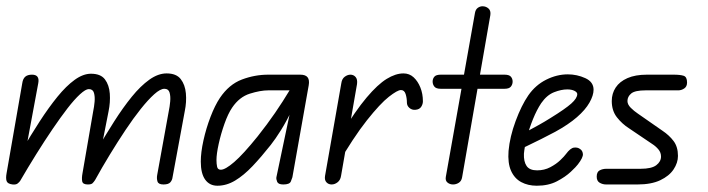

<svg xmlns="http://www.w3.org/2000/svg" viewBox="-28 -588 2256 612"><path d="M12 0Q-4 -2 -7 -11Q-10 -20 -7 -36L43 -323Q45 -337 52.5 -343.5Q60 -350 74 -350Q99 -350 94 -323L36 -11Q33 -7 28 -3Q23 1 12 0ZM252 0Q236 0 234 -10Q232 -20 235 -36L269 -233Q272 -247 273.5 -263.5Q275 -280 271.5 -292Q268 -304 255 -304Q245 -304 227 -287.5Q209 -271 187 -242.5Q165 -214 139.5 -176.5Q114 -139 87.5 -96.5Q61 -54 36 -11L42 -109Q70 -157 98.5 -201Q127 -245 155 -279.5Q183 -314 210 -333.5Q237 -353 262 -353Q293 -353 306.5 -335Q320 -317 322 -289.5Q324 -262 318 -233L275 -14Q271 -8 267 -4Q263 0 252 0ZM493 0Q477 0 474 -9.5Q471 -19 473 -30L510 -234Q513 -248 514.5 -264.5Q516 -281 512.5 -293Q509 -305 496 -305Q483 -305 463.5 -287.5Q444 -270 420.5 -240.5Q397 -211 372 -173.5Q347 -136 322 -95Q297 -54 275 -14L280 -109Q308 -157 336 -201Q364 -245 392 -279.5Q420 -314 448 -334Q476 -354 503 -354Q534 -354 548 -336Q562 -318 564.5 -290.5Q567 -263 561 -234L522 -23Q521 -14 515 -7Q509 0 493 0Z M665 4Q640 4 626 -15.5Q612 -35 612 -73Q612 -102 620.5 -140.5Q629 -179 643 -215.5Q657 -252 673 -276Q702 -319 743 -334.5Q784 -350 827 -350H915V-300H827Q802 -300 768.5 -289.5Q735 -279 712 -245Q699 -226 687.5 -193.5Q676 -161 669 -129Q662 -97 662 -78Q662 -66 664 -56.5Q666 -47 676 -47Q690 -47 718.5 -71.5Q747 -96 793 -153Q824 -192 849 -228.5Q874 -265 895 -300H926Q917 -268 901 -234.5Q885 -201 867.5 -173Q850 -145 835 -126Q805 -88 777 -58.5Q749 -29 721.5 -12.5Q694 4 665 4ZM875 0Q859 0 855.5 -8.5Q852 -17 853 -23L895 -223V-350H929Q946 -350 952.5 -341.5Q959 -333 956 -316L904 -23Q903 -19 899 -9.5Q895 0 875 0Z M1296 -238Q1285 -237 1277 -244Q1269 -251 1269 -261Q1269 -275 1265 -288Q1261 -301 1250 -301Q1239 -301 1211.5 -279.5Q1184 -258 1141.5 -204.5Q1099 -151 1043 -55L1060 -161Q1105 -235 1140.5 -277Q1176 -319 1204.5 -336.5Q1233 -354 1258 -354Q1277 -354 1290.5 -341.5Q1304 -329 1312 -309Q1320 -289 1320 -265Q1320 -256 1314.5 -247.5Q1309 -239 1296 -238ZM1029 0Q1019 0 1012.5 -7Q1006 -14 1008 -27L1060 -323Q1062 -337 1071 -343.5Q1080 -350 1089 -350Q1099 -350 1105.5 -342.5Q1112 -335 1110 -320L1059 -27Q1057 -14 1048 -7Q1039 0 1029 0Z M1416 0Q1406 0 1398.5 -6Q1391 -12 1393 -24L1486 -547Q1488 -558 1495 -563Q1502 -568 1510 -568Q1521 -568 1529 -561Q1537 -554 1535 -540L1445 -23Q1443 -11 1434.5 -5.5Q1426 0 1416 0ZM1351 -328Q1351 -337 1356.5 -343.5Q1362 -350 1377 -350H1580Q1595 -350 1600.5 -343.5Q1606 -337 1606 -328Q1606 -319 1600.5 -312Q1595 -305 1580 -305H1377Q1362 -305 1356.5 -312Q1351 -319 1351 -328Z M1683 4Q1655 4 1633.5 -7.5Q1612 -19 1601 -43.5Q1590 -68 1593 -107Q1597 -152 1615.5 -202Q1634 -252 1656 -284Q1679 -317 1713 -334Q1747 -351 1782 -351Q1811 -351 1837.5 -339Q1864 -327 1864 -302Q1864 -284 1851 -261Q1838 -238 1811 -214.5Q1784 -191 1742 -168Q1723 -158 1697.5 -145Q1672 -132 1650.5 -122Q1629 -112 1621 -108L1631 -158Q1642 -164 1657 -172Q1672 -180 1690 -190Q1708 -200 1727 -212Q1774 -241 1793 -258Q1812 -275 1812 -288Q1812 -294 1803 -298.5Q1794 -303 1780 -303Q1761 -303 1738 -294Q1715 -285 1697 -259Q1683 -238 1671 -208.5Q1659 -179 1651.5 -149.5Q1644 -120 1642 -98Q1641 -73 1650.5 -59Q1660 -45 1684 -45Q1707 -45 1726 -55Q1745 -65 1758 -77.5Q1771 -90 1776 -97Q1790 -116 1801.5 -117.5Q1813 -119 1821 -113Q1829 -108 1830 -97Q1831 -86 1814 -64Q1809 -57 1791.5 -40.5Q1774 -24 1747 -10Q1720 4 1683 4Z M2004 0H1904Q1893 0 1883.5 -5.5Q1874 -11 1874 -25Q1874 -40 1883.5 -45Q1893 -50 1905 -50H2014Q2049 -50 2064 -61.5Q2079 -73 2079 -89Q2079 -102 2070.5 -112Q2062 -122 2051 -129L1977 -179Q1955 -193 1938.5 -214Q1922 -235 1922 -266Q1922 -290 1934.5 -309Q1947 -328 1972 -339Q1997 -350 2034 -350H2119Q2140 -350 2151 -346.5Q2162 -343 2162 -325Q2162 -312 2153 -306Q2144 -300 2134 -300H2030Q1996 -300 1984 -290Q1972 -280 1972 -266Q1972 -255 1982.5 -244.5Q1993 -234 2005 -226L2084 -171Q2105 -157 2119 -138.5Q2133 -120 2133 -91Q2133 -69 2119 -48Q2105 -27 2076.5 -13.5Q2048 0 2004 0Z"/></svg>

Font: Edu QLD Beginners
Style: Regular
Weight: 400
Designer: Tina and Corey Anderson
Foundry: Google for Education
Version: Version 1.001